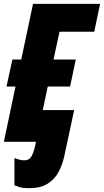

<svg xmlns="http://www.w3.org/2000/svg" viewBox="-25 -734 538 994"><path d="M-4.9 0 55.2 -286.1H8.8L39.1 -425.8H85L146 -713.9H493.2L462.9 -569.8H283.2L252 -425.8H367.2L337.9 -286.1H222.2L162.1 0ZM125 240.2Q94.2 240.2 79.1 235.6Q64 231 49.8 225.1V84Q64 90.3 77.9 93.3Q91.8 96.2 100.1 96.2Q124.5 96.2 136.2 78.4Q147.9 60.5 156.7 22L195.8 -164.1H358.9L307.6 75.2Q298.3 118.7 278.3 156.2Q258.3 193.8 221.7 217Q185.1 240.2 125 240.2Z"/></svg>

Font: Open Sans Condensed ExtraBold
Style: Italic
Weight: 800
Width: 3
Italic angle: -12°
Designer: Monotype Design Team
Foundry: Monotype Imaging Inc.
Version: Version 3.003; ttfautohint (v1.8.4)